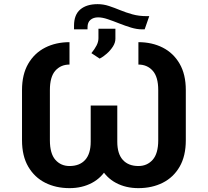

<svg xmlns="http://www.w3.org/2000/svg" viewBox="-20 -920 1028 949"><path d="M717.7 -840.2 695 -774.9H682.2Q656.6 -774.9 627.5 -783.7Q598.4 -792.6 568.9 -804.3Q539.4 -816.1 512.6 -825.1Q485.8 -834.2 464.8 -834.2Q442.1 -834.2 427.4 -822.1Q412.6 -810 412.6 -784.4V-774.9H345.9V-793Q345.9 -847.3 377 -873.4Q408 -899.5 462.4 -899.5Q491.5 -899.5 518.6 -890.4Q545.8 -881.4 574.2 -869.7Q602.6 -858 634.6 -849.1Q666.5 -840.2 705.3 -840.2ZM431.8 -657.3Q448.2 -677.6 457.4 -695.5Q466.6 -713.4 466.6 -731.2V-778.1H550.4V-728.3Q550.4 -709.2 538 -689.8Q525.6 -670.5 507.6 -654.7Q489.7 -638.8 472.7 -630.3ZM323.5 -600.9Q280.2 -600.9 253.4 -570.5Q226.6 -540.1 226.6 -474.8V-226.9Q226.6 -160.9 253.7 -130.1Q280.9 -99.4 323.5 -99.4Q373.6 -99.4 400.9 -129.6Q428.3 -159.8 428.3 -219.5V-398.4H539.8V-219.5Q539.8 -144.2 511.5 -93Q483.3 -41.9 434.5 -16Q385.7 9.9 323.5 9.9Q256.4 9.9 203.5 -16.7Q150.6 -43.3 119.7 -96.1Q88.8 -148.8 88.8 -226.9V-474.8Q88.8 -552.2 119.5 -604.9Q150.2 -657.7 203.3 -684.7Q256.4 -711.6 323.5 -711.6ZM664.1 -711.6Q731.5 -711.6 784.4 -684.7Q837.4 -657.7 867.9 -604.9Q898.4 -552.2 898.4 -474.8V-226.9Q898.4 -148.8 867.9 -96.1Q837.4 -43.3 784.4 -16.7Q731.5 9.9 664.1 9.9Q601.9 9.9 553.3 -16Q504.6 -41.9 476.6 -93Q448.5 -144.2 448.5 -219.5V-398.4H559.7V-219.5Q559.7 -159.8 587.2 -129.6Q614.7 -99.4 664.1 -99.4Q707.4 -99.4 734.7 -130.3Q762.1 -161.2 762.1 -226.9V-474.8Q762.1 -540.1 734.7 -570.5Q707.4 -600.9 664.1 -600.9Z"/></svg>

Font: DeltaSans SemiBold
Style: Regular
Weight: 600
Designer: Rasmus Andersson
Foundry: rsms
Version: Version 3.012